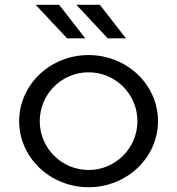

<svg xmlns="http://www.w3.org/2000/svg" viewBox="-20 -776 740 802"><path d="M506 -616 397 -756H299L430 -616ZM336 -616 227 -756H129L260 -616ZM146 -270C146 -382.6 237.4 -474 350 -474C462.6 -474 554 -382.6 554 -270C554 -157.4 462.6 -66 350 -66C237.4 -66 146 -157.4 146 -270ZM60 -270C60 -117.6 189.9 6 350 6C510.1 6 640 -117.6 640 -270C640 -422.4 510.1 -546 350 -546C189.9 -546 60 -422.4 60 -270Z"/></svg>

Font: Resamitz
Style: Bold
Weight: 700
Designer: gluk
Foundry: gluk
Version: Version 0.047